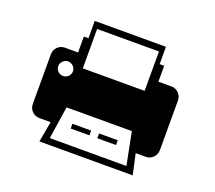

<svg xmlns="http://www.w3.org/2000/svg" viewBox="-123 -842 1199 1069"><g transform="rotate(20 476.5 -308.0)"><path d="M793 -479Q817.4 -479 835.2 -460.7Q853 -442.4 853 -417V-124Q853 -98.6 835.2 -80.3Q817.4 -62 793 -62H731.9L758.8 60.1H206.1L228 -62H162.1Q135.3 -62 117.7 -80.1Q100.1 -98.1 100.1 -124V-417Q100.1 -442.9 117.7 -460.9Q135.3 -479 162.1 -479H238.8V-573.2H266.1V-675.8H688V-573.2H714.8V-479ZM293.9 -638.2V-404.8H660.2V-638.2ZM204.1 -327.1Q222.2 -327.1 235.1 -339.6Q248 -352.1 248 -370.1Q248 -387.2 235.1 -400.1Q222.2 -413.1 204.1 -413.1Q187 -413.1 174.1 -400.1Q161.1 -387.2 161.1 -370.1Q161.1 -352.5 173.8 -339.8Q186.5 -327.1 204.1 -327.1ZM253.9 22.9H708L669.9 -169.9H283.2ZM456.1 -66.9V-95.2H345.2V-66.9ZM613.8 -66.9V-95.2H502.9V-66.9Z"/></g></svg>

Font: Modern Pictograms
Style: Normal
Weight: 400
Designer: John Caserta
Foundry: John Caserta
Version: 1.000